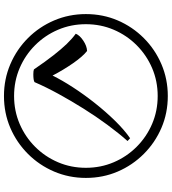

<svg xmlns="http://www.w3.org/2000/svg" viewBox="31 -833 866 968"><g transform="rotate(90 464.0 -349.0)"><path d="M355 -84Q338 -84 330 -87Q289 -147 258 -186.5Q227 -226 201.5 -252.5Q176 -279 150 -298Q158 -318 185 -336Q212 -354 237 -355Q265 -333 299 -284Q333 -235 361 -181Q384 -228 420 -283.5Q456 -339 499.5 -394Q543 -449 589 -496Q635 -543 677 -572L691 -559Q651 -514 609 -457Q567 -400 527.5 -337Q488 -274 453.5 -211Q419 -148 394 -90Q384 -84 355 -84ZM464 64Q379 64 304 32Q229 0 172 -57Q115 -114 83 -189Q51 -264 51 -349Q51 -435 83 -509.5Q115 -584 172 -641Q229 -698 304 -730Q379 -762 464 -762Q550 -762 624.5 -730Q699 -698 756 -641Q813 -584 845 -509.5Q877 -435 877 -349Q877 -264 845 -189Q813 -114 756 -57Q699 0 624.5 32Q550 64 464 64ZM464 13Q539 13 604.5 -15Q670 -43 720 -93Q770 -143 798 -208.5Q826 -274 826 -349Q826 -424 798 -489.5Q770 -555 720 -605Q670 -655 604.5 -683Q539 -711 464 -711Q389 -711 323.5 -683Q258 -655 208 -605Q158 -555 130 -489.5Q102 -424 102 -349Q102 -274 130 -208.5Q158 -143 208 -93Q258 -43 323.5 -15Q389 13 464 13Z"/></g></svg>

Font: utelugu85
Style: Book
Weight: 400
Designer: Jelle Bosma - Monotype Design Team
Foundry: Monotype Imaging Inc.
Version: Version 2.003